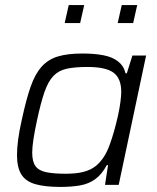

<svg xmlns="http://www.w3.org/2000/svg" viewBox="-20 -729 619 757"><path d="M218 8Q157 8 119 -3Q81 -14 64 -41.5Q47 -69 47 -118Q47 -144 51.5 -178.5Q56 -213 66 -257Q83 -336 100.5 -386.5Q118 -437 144 -466Q170 -495 208.5 -506.5Q247 -518 305 -518Q353 -518 388.5 -511Q424 -504 446 -486.5Q468 -469 475 -440H480L502 -510H556L448 0H394L406 -78H401Q382 -42 356 -23Q330 -4 296 2Q262 8 218 8ZM239 -44Q282 -44 310 -51.5Q338 -59 357 -74Q376 -89 391 -113Q402 -130 412 -157Q422 -184 430.5 -214.5Q439 -245 445.5 -274.5Q452 -304 455 -328.5Q458 -353 458 -367Q458 -420 427.5 -442.5Q397 -465 325 -465Q275 -465 243 -458Q211 -451 190.5 -429.5Q170 -408 155.5 -366.5Q141 -325 126 -255Q117 -213 112 -181Q107 -149 107 -127Q107 -92 120 -74Q133 -56 162.5 -50Q192 -44 239 -44ZM444 -638 460 -709H521L505 -638ZM235 -638 251 -709H312L296 -638Z"/></svg>

Font: Saira Thin Light
Style: Italic
Weight: 300
Italic angle: -12°
Version: Version 1.101